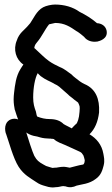

<svg xmlns="http://www.w3.org/2000/svg" viewBox="-20 -650 494 845"><path d="M416 -157C419 -213 402 -259 352 -280C337 -287 327 -295 312 -307C306 -312 299 -317 294 -323C280 -332 266 -346 243 -355C228 -362 210 -371 196 -381C176 -395 154 -418 133 -437C132 -438 133 -436 132 -437C132 -437 132 -438 131 -440C133 -452 136 -455 143 -464C165 -490 176 -518 196 -543C201 -544 221 -549 223 -549C264 -549 289 -532 318 -512H319L320 -511C326 -508 347 -491 350 -488C363 -470 386 -464 406 -467H408C416 -469 457 -478 449 -516C444 -537 426 -547 407 -548C384 -568 358 -584 330 -598C301 -619 263 -630 222 -630C207 -630 183 -625 170 -618C141 -603 126 -566 113 -548L99 -532C88 -519 64 -504 54 -472C37 -432 50 -388 83 -366C79 -360 74 -353 70 -346C50 -314 46 -276 42 -242C41 -233 40 -223 40 -213C40 -192 43 -179 45 -167L46 -165L52 -146C58 -128 67 -104 78 -86C94 -60 123 -52 144 -49L158 -45C168 -42 186 -40 198 -40C201 -40 204 -40 208 -39H211C213 -39 216 -38 217 -38C231 -24 253 -18 266 -12L310 8C327 16 336 19 340 24L347 34C349 39 351 46 353 55C353 69 347 74 346 74C322 78 305 84 287 88C284 88 275 85 262 84H261C252 84 245 85 239 86L227 88H222C217 88 214 89 212 89C211 89 210 89 208 88H207L194 84C185 82 181 80 171 74C150 62 143 57 131 36C123 20 103 -42 95 -69V-70C92 -80 89 -88 89 -88C86 -93 84 -115 61 -124C39 -133 14 -124 6 -103C1 -90 2 -77 5 -65V-64L6 -63C18 -30 38 47 62 84C85 120 114 134 139 151C153 161 165 165 180 169L194 173H195C200 174 206 175 212 175C219 175 222 174 223 174C241 174 248 169 259 169C263 170 267 170 268 170C286 177 303 174 317 167C338 161 373 160 402 137C426 120 431 97 436 79C442 56 437 40 435 27C428 -14 404 -41 374 -59C398 -83 411 -114 416 -155ZM146 -328C149 -325 153 -320 159 -315C181 -298 201 -292 218 -282L219 -281L231 -275C233 -274 235 -272 241 -268C256 -254 273 -241 286 -228L299 -218C311 -207 322 -201 324 -198C331 -182 332 -184 330 -158C328 -128 321 -109 314 -103H313C307 -96 302 -93 296 -85C286 -91 271 -97 260 -104C246 -118 227 -126 198 -126C179 -126 162 -130 144 -137C142 -139 140 -148 138 -159C131 -178 126 -194 126 -221C126 -264 134 -307 146 -328Z"/></svg>

Font: Stray Cat
Style: BlkCn
Weight: 900
Version: Version 1.0